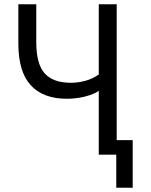

<svg xmlns="http://www.w3.org/2000/svg" viewBox="-20 -725 708 900"><path d="M525 155V0H443V-299Q427 -288 402.5 -279.5Q378 -271 350 -266.5Q322 -262 294 -262Q182 -262 124 -325.5Q66 -389 66 -521V-705H150V-528Q150 -425 189.5 -381Q229 -337 313 -337Q346 -337 381 -346.5Q416 -356 443 -376V-705H527V-68H602V155Z"/></svg>

Font: Nunito Sans 7pt Condensed
Style: Regular
Weight: 400
Width: 3
Designer: Vernon Adams
Foundry: Vernon Adams
Version: Version 3.101;gftools[0.9.27]